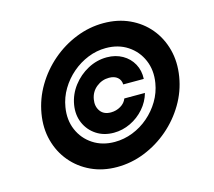

<svg xmlns="http://www.w3.org/2000/svg" viewBox="-106 -868 1127 1010"><g transform="rotate(-15 457.5 -363.0)"><path d="M412.6 11.7Q335.4 11.7 272.5 -17.6Q209.5 -46.9 166.3 -98.4Q123 -149.9 105 -217.8Q86.9 -285.6 100.1 -363.3Q113.3 -440.9 153.8 -509Q194.3 -577.1 254.4 -628.7Q314.5 -680.2 387.2 -709.2Q460 -738.3 537.1 -738.3Q615.2 -738.3 678.2 -709.2Q741.2 -680.2 784.2 -628.7Q827.1 -577.1 845 -509Q862.8 -440.9 850.1 -363.3Q837.4 -285.6 797.1 -217.8Q756.8 -149.9 696.8 -98.4Q636.7 -46.9 563.7 -17.6Q490.7 11.7 412.6 11.7ZM434.6 -119.1Q485.4 -119.1 533.2 -137.9Q581.1 -156.7 620.1 -190.4Q659.2 -224.1 685.5 -268.3Q711.9 -312.5 720.2 -363.3Q731.4 -431.2 707.5 -486.8Q683.6 -542.5 633.5 -575.4Q583.5 -608.4 515.6 -608.4Q465.3 -608.4 418 -589.4Q370.6 -570.3 331.3 -536.6Q292 -502.9 265.4 -458.5Q238.8 -414.1 230.5 -363.3Q219.2 -295.9 242.9 -240.5Q266.6 -185.1 316.9 -152.1Q367.2 -119.1 434.6 -119.1ZM277.8 -363.3Q287.1 -418 321 -462.6Q355 -507.3 404.1 -533.7Q453.1 -560.1 507.8 -560.1Q555.2 -560.1 592.3 -539.1Q629.4 -518.1 649.4 -481.7Q669.4 -445.3 667 -399.9H555.2Q554.2 -424.3 537.4 -438.7Q520.5 -453.1 491.2 -453.1Q453.1 -453.1 422.6 -428.7Q392.1 -404.3 385.3 -364.3Q378.9 -327.1 397.5 -300.8Q416 -274.4 455.1 -274.4Q483.9 -274.4 508.3 -288.8Q532.7 -303.2 541.5 -327.1H653.8Q641.1 -281.7 609.4 -245.4Q577.6 -209 533.9 -188Q490.2 -167 442.4 -167Q388.2 -167 347.9 -193.6Q307.6 -220.2 288.3 -264.6Q269 -309.1 277.8 -363.3Z"/></g></svg>

Font: Inter Extra Bold
Style: Italic
Weight: 800
Italic angle: -9.39999°
Designer: Rasmus Andersson
Foundry: rsms
Version: Version 4.000;git-3c8e0fc